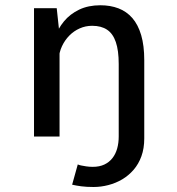

<svg xmlns="http://www.w3.org/2000/svg" viewBox="-20 -532 690 748"><path d="M344.5 196.5Q317 196.5 296.5 193.8Q276 191 261 187.5L283 108.5Q286.5 110.5 295.2 112.5Q304 114.5 316.2 116.2Q328.5 118 341.5 118Q367.5 118 386.5 109Q405.5 100 418 84Q430.5 68 436.5 46.5Q442.5 25 442.5 0L542 -13V7.5Q542 46 531 76.5Q520 107 500.5 129.5Q481 152 456 166.8Q431 181.5 402.2 189Q373.5 196.5 344.5 196.5ZM112.5 0V-500H201L212 -397.5V0ZM442.5 0V-282.5Q442.5 -335.5 431.2 -368.2Q420 -401 397.2 -416.2Q374.5 -431.5 339 -431.5Q313.5 -431.5 290.8 -421.5Q268 -411.5 250.2 -393.5Q232.5 -375.5 221.5 -352Q210.5 -328.5 209 -302L181 -311Q181 -348.5 193.2 -384.2Q205.5 -420 229.2 -448.8Q253 -477.5 288.5 -494.5Q324 -511.5 371 -511.5Q410 -511.5 441.5 -499.5Q473 -487.5 495.5 -461.8Q518 -436 530 -395.2Q542 -354.5 542 -297.5V0Z"/></svg>

Font: Trispace Thin
Style: Regular
Weight: 400
Version: Version 1.210